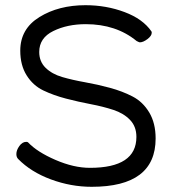

<svg xmlns="http://www.w3.org/2000/svg" viewBox="-20 -720 665 739"><path d="M43 -127Q43 -142 54.5 -158Q66 -174 81 -174Q86 -174 88 -172Q123 -135 193.5 -104.5Q264 -74 326 -74Q505 -74 505 -193Q505 -233 480.5 -258.5Q456 -284 416.5 -297Q377 -310 329.5 -319Q282 -328 234 -340.5Q186 -353 146.5 -372Q107 -391 82.5 -430Q58 -469 58 -525Q58 -609 132 -654.5Q206 -700 309 -700Q389 -700 459.5 -673.5Q530 -647 563 -599Q564 -597 564 -594Q564 -582 547.5 -569.5Q531 -557 518 -557Q516 -557 506 -562Q427 -627 310 -627Q239 -627 185 -600.5Q131 -574 131 -520Q131 -483 155.5 -459Q180 -435 219.5 -423.5Q259 -412 307 -403.5Q355 -395 403 -382Q451 -369 490.5 -348.5Q530 -328 554.5 -287Q579 -246 579 -187Q579 -1 333 -1Q253 -1 176 -29.5Q99 -58 50 -108Q43 -115 43 -127Z"/></svg>

Font: Happy Monkey
Style: Regular
Weight: 400
Version: Version 1.001